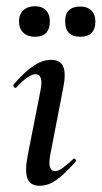

<svg xmlns="http://www.w3.org/2000/svg" viewBox="-20 -587 326 616"><path d="M107 9Q77 9 68 -14.5Q59 -38 69 -89L110 -297Q120 -349 94 -349Q84 -349 68 -338.5Q52 -328 33 -307Q29 -303 25 -307.5Q21 -312 24 -316Q60 -358 88.5 -376.5Q117 -395 144 -395Q174 -395 183 -373Q192 -351 183 -306L141 -89Q136 -60 141 -49Q146 -38 156 -38Q167 -38 181.5 -48.5Q196 -59 214 -76Q218 -80 222 -76Q226 -72 222 -68Q190 -31 163 -11Q136 9 107 9ZM92 -469Q69 -469 55 -482Q41 -495 41 -519Q41 -541 55 -554Q69 -567 92 -567Q115 -567 127.5 -554Q140 -541 140 -519Q140 -469 92 -469ZM238 -469Q189 -469 189 -519Q189 -566 238 -566Q260 -566 273 -553.5Q286 -541 286 -519Q286 -469 238 -469Z"/></svg>

Font: Cormorant Infant Light SemiBold
Style: Italic
Weight: 600
Italic angle: -10°
Version: Version 4.001